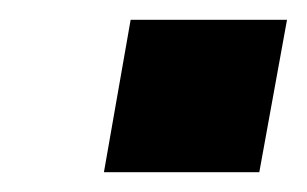

<svg xmlns="http://www.w3.org/2000/svg" viewBox="-20 -429 310 194"><path d="M112 -409H270L242 -255H85Z"/></svg>

Font: Overused Grotesk
Style: Bold Italic
Weight: 700
Italic angle: -10°
Version: Version 0.003